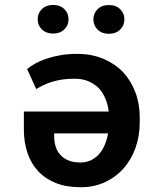

<svg xmlns="http://www.w3.org/2000/svg" viewBox="-20 -760 640 789"><path d="M296.9 -538.6Q260.3 -538.6 228.8 -533.2Q197.3 -527.8 171.4 -519Q145.5 -510.3 125.5 -499.3Q105.5 -488.3 91.3 -476.1L128.9 -394Q143.6 -402.8 159.4 -410.4Q175.3 -418 193.8 -423.8Q212.9 -429.7 235.6 -433.1Q258.3 -436.5 286.6 -436.5Q318.8 -436.5 343.5 -426Q368.2 -415.5 386.2 -397.5Q402.3 -379.9 412.4 -356.4Q422.4 -333 426.3 -306.2Q426.3 -304.2 426.3 -303.5Q426.3 -302.7 426.3 -301.8H78.1V-228.5Q78.1 -174.8 93 -131.1Q107.9 -87.4 137.2 -56.2Q166.5 -24.9 209.7 -7.8Q252.9 9.3 310.1 9.3Q364.3 9.8 408.9 -10.3Q453.6 -30.3 486.3 -66.4Q518.6 -102.1 536.4 -151.1Q554.2 -200.2 554.2 -257.8V-277.8Q554.2 -333.5 536.1 -381.1Q518.1 -428.7 485.4 -463.9Q451.7 -498.5 404.1 -518.6Q356.4 -538.6 296.9 -538.6ZM310.1 -92.3Q282.2 -92.3 261.7 -100.6Q241.2 -108.9 228.5 -123Q215.3 -137.2 209 -157Q202.6 -176.8 202.6 -199.7V-211.9H424.3Q419.4 -186 410.2 -164.1Q400.9 -142.1 386.7 -126.5Q372.6 -110.4 353.3 -101.3Q334 -92.3 310.1 -92.3ZM134.8 -680.7Q134.8 -655.8 152.3 -638.9Q169.9 -622.1 198.2 -622.1Q226.6 -622.1 244.1 -638.9Q261.7 -655.8 261.7 -680.7Q261.7 -705.6 244.4 -722.7Q227.1 -739.7 198.2 -739.7Q169.4 -739.7 152.1 -722.7Q134.8 -705.6 134.8 -680.7ZM363.8 -680.7Q363.8 -655.3 381.3 -638.2Q398.9 -621.1 427.2 -621.1Q456.1 -621.1 473.6 -638.2Q491.2 -655.3 491.2 -680.7Q491.2 -705.1 473.9 -722.2Q456.5 -739.3 427.2 -739.3Q398.4 -739.3 381.1 -722.2Q363.8 -705.1 363.8 -680.7Z"/></svg>

Font: Roboto Mono SemiBold
Style: Regular
Weight: 600
Monospace: yes
Designer: Google
Version: Version 3.000